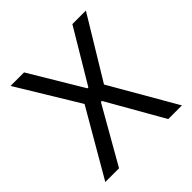

<svg xmlns="http://www.w3.org/2000/svg" viewBox="-171 -774 909 909"><g transform="rotate(-45 283.0 -319.5)"><path d="M26.5 0 224 -340.5V-321.5L31 -639H121.5L280.5 -373.5H286.5L445 -639H535.5L343 -321.5V-340.5L539.5 0H448L286.5 -283H280L118.5 0Z"/></g></svg>

Font: Anek Tamil Medium
Style: Regular
Weight: 400
Version: Version 1.003